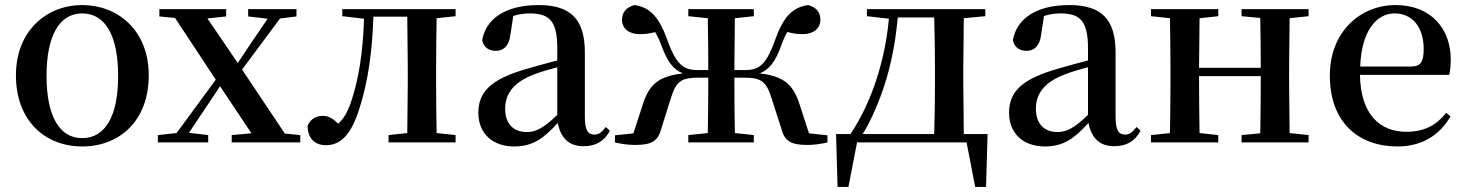

<svg xmlns="http://www.w3.org/2000/svg" viewBox="-20 -563 5796 759"><path d="M305 16C452 16 568 -85 568 -265C568 -444 445 -543 305 -543C166 -543 43 -443 43 -265C43 -86 158 16 305 16ZM305 -17C217 -17 164 -100 164 -263C164 -426 217 -510 305 -510C394 -510 447 -426 447 -263C447 -100 394 -17 305 -17Z M961 -498 1038 -489 974 -395 920 -314 800 -490 874 -498V-527H610V-498L672 -492L833 -248L678 -37L604 -29V0H803V-29L727 -38L795 -140L850 -222L974 -36L896 -29V0H1167V-29L1106 -35L937 -288L1087 -490L1152 -498V-527H961Z M1589 0H1781V-29L1706 -37C1705 -93 1704 -177 1704 -232V-296C1704 -351 1705 -435 1706 -491L1781 -499V-527H1333V-499L1419 -489C1415 -358 1398 -248 1367 -158C1353 -118 1338 -93 1317 -74C1297 -94 1279 -105 1257 -105C1229 -105 1208 -93 1196 -66C1196 -16 1225 11 1268 11C1325 11 1370 -27 1405 -148C1434 -241 1452 -360 1456 -497H1590L1592 -296V-232L1590 -37L1516 -29V0Z M2286 15C2335 15 2368 -4 2391 -46L2375 -61C2357 -38 2346 -31 2330 -31C2305 -31 2292 -47 2292 -100V-356C2292 -488 2235 -543 2109 -543C1980 -543 1901 -490 1886 -404C1892 -376 1912 -362 1940 -362C1969 -362 1993 -380 1998 -428L2009 -500C2032 -507 2053 -510 2074 -510C2152 -510 2183 -480 2183 -372V-324C2142 -313 2099 -302 2063 -291C1919 -250 1871 -199 1871 -117C1871 -33 1930 16 2012 16C2087 16 2129 -16 2185 -77C2196 -19 2228 15 2286 15ZM2183 -109C2128 -55 2096 -41 2063 -41C2012 -41 1977 -71 1977 -133C1977 -194 2012 -238 2089 -268C2114 -278 2148 -288 2183 -297Z M2701 -499 2778 -491C2779 -436 2780 -353 2780 -286H2739C2688 -286 2656 -301 2621 -397C2586 -497 2550 -534 2488 -543C2456 -534 2439 -515 2439 -485C2439 -449 2468 -428 2509 -428C2532 -428 2551 -431 2570 -436C2578 -422 2586 -407 2594 -385C2618 -318 2643 -287 2680 -273C2588 -262 2548 -233 2522 -153L2484 -36L2411 -28V0C2435 6 2465 10 2491 10C2558 10 2582 -6 2595 -57L2633 -178C2654 -245 2677 -256 2743 -256H2780C2780 -178 2779 -93 2778 -37L2701 -29V0H2960V-29L2885 -37C2884 -93 2883 -178 2883 -256H2919C2985 -256 3008 -245 3029 -178L3068 -57C3081 -6 3104 10 3172 10C3197 10 3226 6 3251 0V-28L3178 -36L3140 -153C3114 -233 3074 -262 2983 -273C3020 -287 3045 -318 3069 -385C3077 -407 3084 -423 3093 -437C3111 -431 3129 -428 3153 -428C3194 -428 3223 -449 3223 -485C3223 -515 3207 -534 3175 -543C3112 -534 3076 -497 3041 -397C3006 -301 2976 -286 2924 -286H2883L2885 -491L2960 -499V-527H2701Z M3407 -499 3494 -489C3477 -309 3420 -150 3342 -33H3285L3291 176H3334L3368 0H3801L3835 176H3878L3884 -33H3790L3788 -232V-296L3790 -491L3875 -499V-527H3407ZM3673 -33H3390C3417 -75 3439 -125 3459 -177C3496 -273 3519 -382 3529 -494H3673C3675 -438 3676 -351 3676 -296V-232C3676 -176 3675 -90 3673 -33Z M4384 15C4433 15 4466 -4 4489 -46L4473 -61C4455 -38 4444 -31 4428 -31C4403 -31 4390 -47 4390 -100V-356C4390 -488 4333 -543 4207 -543C4078 -543 3999 -490 3984 -404C3990 -376 4010 -362 4038 -362C4067 -362 4091 -380 4096 -428L4107 -500C4130 -507 4151 -510 4172 -510C4250 -510 4281 -480 4281 -372V-324C4240 -313 4197 -302 4161 -291C4017 -250 3969 -199 3969 -117C3969 -33 4028 16 4110 16C4185 16 4227 -16 4283 -77C4294 -19 4326 15 4384 15ZM4281 -109C4226 -55 4194 -41 4161 -41C4110 -41 4075 -71 4075 -133C4075 -194 4110 -238 4187 -268C4212 -278 4246 -288 4281 -297Z M4888 -499 4962 -492C4963 -437 4964 -356 4964 -295H4720L4722 -491L4796 -499V-527H4530V-499L4605 -491C4606 -435 4607 -351 4607 -296V-232C4607 -177 4606 -93 4605 -37L4530 -29V0H4796V-29L4722 -37C4721 -93 4720 -181 4720 -262H4964C4964 -180 4963 -93 4962 -36L4888 -29V0H5153V-29L5078 -37L5076 -232V-296L5078 -491L5153 -499V-527H4888Z M5505 16C5600 16 5671 -28 5714 -103L5697 -117C5659 -69 5611 -42 5540 -42C5435 -42 5359 -110 5356 -267H5709C5713 -284 5715 -303 5715 -328C5715 -449 5637 -543 5497 -543C5359 -543 5237 -439 5237 -264C5237 -81 5348 16 5505 16ZM5357 -300C5362 -440 5421 -510 5493 -510C5564 -510 5608 -455 5608 -369C5608 -320 5597 -300 5558 -300Z"/></svg>

Font: Noto Serif CJK HK SemiBold
Style: Regular
Weight: 600
Designer: Ryoko NISHIZUKA 西塚涼子 (kana & ideographs); Frank Grießhammer (Latin, Greek & Cyrillic); Wenlong ZHANG 张文龙 (bopomofo); San
Foundry: Adobe
Version: Version 2.001;hotconv 1.1.0;makeotfexe 2.6.0